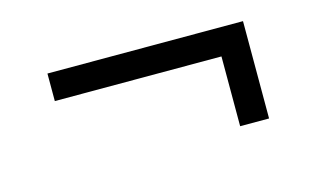

<svg xmlns="http://www.w3.org/2000/svg" viewBox="-42 -462 666 404"><g transform="rotate(-15 291.0 -260.0)"><path d="M441 -154V-306H78V-366H504V-154Z"/></g></svg>

Font: Literata 18pt
Style: Regular
Weight: 400
Designer: Latin by Veronika Burian and Jose Scaglione. Greek by Irene Vlachou. Cyrillic by Vera Evstafieva.
Foundry: TypeTogether
Version: Version 3.103;gftools[0.9.29]